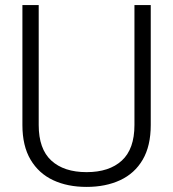

<svg xmlns="http://www.w3.org/2000/svg" viewBox="-20 -720 680 754"><path d="M68 -229V-700H132V-229Q132 -135 181.5 -89.5Q231 -44 320 -44Q409 -44 458.5 -89.5Q508 -135 508 -229V-700H572V-229Q572 -147 540.5 -93Q509 -39 452 -12.5Q395 14 320 14Q245 14 188.5 -12.5Q132 -39 100 -93Q68 -147 68 -229Z"/></svg>

Font: Space Grotesk Frontify Light
Style: Regular
Weight: 300
Designer: Florian Karsten
Version: Version 2.000